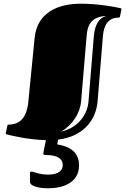

<svg xmlns="http://www.w3.org/2000/svg" viewBox="-20 -738 687 1037"><path d="M133 -188C124 -97 83 -65 26 -65C24 -65 21 -64 20 -60L12 -23L11 -18C11 -14 13 -13 17 -12C41 -6 128 16 228 19C222 51 214 85 214 89C214 100 222 99 225 99C293 99 319 121 319 153C319 180 299 205 242 205C186 205 166 189 149 189C146 189 142 191 142 197V244C142 273 210 279 237 279C323 279 407 248 407 155C407 104 381 56 289 42L294 16C427 0 498 -86 507 -190L536 -545C541 -602 564 -643 622 -643C624 -643 627 -644 628 -648L635 -683L636 -689C636 -692 634 -693 630 -694C605 -700 512 -718 417 -718C301 -718 181 -676 167 -533ZM310 -27C374 -64 413 -130 418 -190L448 -545C452 -591 463 -648 556 -652C510 -641 492 -597 487 -545L458 -190C453 -126 409 -50 310 -27Z"/></svg>

Font: Fascinate Inline
Style: Regular
Weight: 900
Designer: Astigmatic (AOETI)
Foundry: Astigmatic (AOETI)
Version: Version 1.000